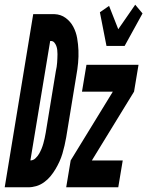

<svg xmlns="http://www.w3.org/2000/svg" viewBox="-67 -795 625 815"><path d="M-47 0 74 -735H164Q191 -734 211.5 -719Q232 -704 244 -681.5Q256 -659 260.5 -633Q265 -607 266 -581Q267 -555 264.5 -528Q262 -501 257 -474L214 -212Q211 -195 207 -177.5Q203 -160 198 -143Q193 -126 185.5 -109.5Q178 -93 168.5 -77Q159 -61 147 -46.5Q135 -32 119.5 -21Q104 -10 87 -5Q70 0 53 0ZM62 -114Q74 -114 83.5 -123Q93 -132 99 -142.5Q105 -153 109.5 -164Q114 -175 117 -186Q120 -197 122.5 -208Q125 -219 127 -231L170 -493Q172 -502 173.5 -511Q175 -520 175.5 -529Q176 -538 176.5 -547Q177 -556 177 -565Q177 -574 176 -583Q175 -592 172 -600Q169 -608 163.5 -614.5Q158 -621 149 -621H146ZM385 -600 357 -743 396 -770 435 -671 507 -775 538 -738 462 -600ZM214 0 233 -114 412 -406H281L300 -520H521L502 -406L323 -114H454L435 0Z"/></svg>

Font: Iosevka Heavy Oblique
Style: Regular
Weight: 900
Italic angle: -9°
Monospace: yes
Designer: Belleve Invis
Foundry: Belleve Invis
Version: Version 32.5.0; ttfautohint (v1.8.4)